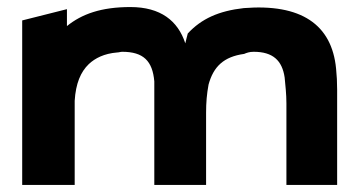

<svg xmlns="http://www.w3.org/2000/svg" viewBox="-20 -515 1014 545"><path d="M170 -441V-489L43 -457V10H192V-229C195 -278 209 -311 232 -333C250 -350 276 -363 312 -366C317 -366 322 -368 327 -368C387 -368 413 -342 418 -284V10H565V-195C565 -224 567 -248 572 -275C586 -326 615 -354 673 -362C680 -365 688 -368 700 -368C755 -368 781 -343 788 -295C790 -273 793 -248 793 -222V10H937V-260C937 -281 936 -301 934 -320C922 -446 834 -505 672 -492C601 -484 552 -462 513 -420C511 -411 508 -402 506 -392C485 -456 436 -495 350 -495C267 -495 212 -475 170 -441Z"/></svg>

Font: Bluebird
Style: SfBdExt
Weight: 700
Designer: Jasper
Foundry: Cannot Into Space Fonts
Version: Version 0.98